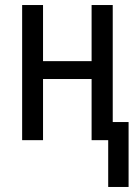

<svg xmlns="http://www.w3.org/2000/svg" viewBox="-20 -557 550 763"><path d="M410 186V0H344V-243H151V0H68V-537H151V-314H344V-537H428V-72H491V186Z"/></svg>

Font: Avrile Sans Condensed
Style: Regular
Weight: 400
Width: 3
Designer: Monotype Design Team
Foundry: Monotype Imaging Inc.
Version: Version 2.001;September 10, 2019;FontCreator 11.5.0.2425 64-